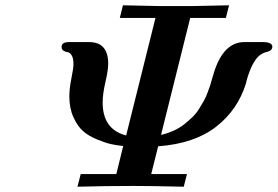

<svg xmlns="http://www.w3.org/2000/svg" viewBox="-20 -706 1050 726"><path d="M212.9 -528.8Q212.9 -546.9 241.2 -546.9H316.9Q388.7 -546.9 389.2 -465.8Q389.2 -440.9 378.7 -396Q368.2 -351.1 368.2 -317.9Q368.2 -216.8 457 -193.8L567.9 -638.2H433.1L444.8 -686L581.1 -683.1H710L846.2 -686L834 -638.2H699.2L588.9 -195.8Q613.8 -201.7 636.5 -211.9Q659.2 -222.2 676 -235.6Q692.9 -249 707 -262.5Q721.2 -275.9 732.7 -294.4Q744.1 -313 751.5 -325.9Q758.8 -338.9 765.9 -358.4Q772.9 -377.9 775.9 -387Q778.8 -396 783.4 -413.1Q788.1 -430.2 789.1 -432.1Q825.2 -547.4 904.8 -546.9H973.1Q1010.3 -546.9 1009.8 -528.8Q1009.8 -522.9 1005.9 -518.6Q1002 -514.2 998 -512.7Q994.1 -511.2 987.1 -509Q980 -506.8 979 -506.8Q969.2 -502.9 960.7 -495.8Q952.1 -488.8 945.6 -479Q939 -469.2 934.1 -459.7Q929.2 -450.2 924.6 -438Q919.9 -425.8 917.5 -418.5Q915 -411.1 912.6 -401.6Q910.2 -392.1 910.2 -391.1Q879.4 -291 797.6 -227.1Q715.8 -163.1 578.1 -152.8L551.8 -47.9H687L674.8 0Q551.8 -2.9 483.9 -2.9Q377.9 -2.9 272.9 0L285.2 -47.9H419.9L445.8 -153.8Q418.9 -156.7 398.4 -161.4Q377.9 -166 346.4 -179Q314.9 -191.9 293.9 -210.4Q272.9 -229 257.6 -262.9Q242.2 -296.9 242.2 -341.8Q242.2 -371.6 250 -409.9Q257.8 -448.2 257.8 -463.9Q257.8 -485.8 251 -496.8Q244.1 -507.8 235.6 -508.8Q227.1 -509.8 220 -514.4Q212.9 -519 212.9 -528.8Z"/></svg>

Font: CMU Serif
Style: BoldItalic
Weight: 700
Italic angle: -14.04°
Version: Version 0.7.0